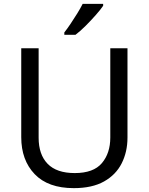

<svg xmlns="http://www.w3.org/2000/svg" viewBox="-20 -964 771 994"><path d="M640 -252Q640 -178 610 -118.5Q580 -59 518.5 -24.5Q457 10 362 10Q229 10 159.5 -62.5Q90 -135 90 -254V-714H180V-251Q180 -164 226.5 -116Q273 -68 367 -68Q464 -68 507.5 -119.5Q551 -171 551 -252V-714H640ZM514 -934Q502 -916 477 -887.5Q452 -859 423.5 -830.5Q395 -802 371 -784H313V-796Q328 -815 345.5 -841Q363 -867 380 -894.5Q397 -922 408 -944H514Z"/></svg>

Font: Noto Music
Style: Regular
Weight: 400
Designer: Monotype Design Team, Benjamin Yang
Foundry: Monotype Imaging Inc.
Version: Version 2.002; ttfautohint (v1.8.4.7-5d5b)